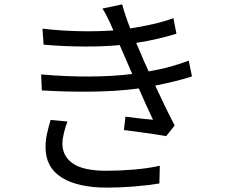

<svg xmlns="http://www.w3.org/2000/svg" viewBox="-20 -816 1040 877"><path d="M211 -268 288 -261Q279 -238 272 -209Q265 -180 265 -160Q265 -103 312.5 -69.5Q360 -36 466 -36Q526 -36 592 -41.5Q658 -47 710 -59L708 22Q662 30 596 35.5Q530 41 469 41Q336 41 262 -5Q188 -51 188 -144Q188 -176 195.5 -208.5Q203 -241 211 -268ZM842 -539 857 -467Q824 -456 781.5 -445.5Q739 -435 689 -425Q711 -378 734 -330Q757 -282 778 -243L739 -194Q702 -201 647.5 -208.5Q593 -216 546 -222L553 -283Q589 -278 622.5 -274.5Q656 -271 679 -269Q665 -298 648 -335.5Q631 -373 614 -412Q518 -399 402 -397.5Q286 -396 171 -403L168 -476Q281 -466 388.5 -466.5Q496 -467 584 -478L549 -559Q543 -572 537.5 -585Q532 -598 527 -610Q452 -603 361.5 -603.5Q271 -604 179 -612L174 -685Q262 -675 344.5 -673.5Q427 -672 498 -677Q494 -685 491 -692.5Q488 -700 485 -707Q474 -730 466 -745.5Q458 -761 448 -777L538 -796Q545 -770 554.5 -742Q564 -714 575 -686Q627 -694 677.5 -705.5Q728 -717 772 -733L786 -662Q748 -650 700.5 -639Q653 -628 602 -620L620 -579Q626 -563 636 -540.5Q646 -518 659 -490Q718 -500 763 -513Q808 -526 842 -539Z"/></svg>

Font: Noto IKEA Simplified Chinese
Style: Regular
Weight: 400
Designer: Monotype Design Team
Foundry: Monotype Imaging Inc.
Version: Version 1.100